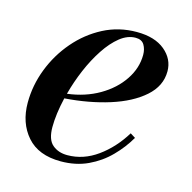

<svg xmlns="http://www.w3.org/2000/svg" viewBox="-78 -548 636 637"><g transform="rotate(15 239.5 -230.0)"><path d="M127.5 -93Q127.5 -50 147.8 -32.8Q168 -15.5 199 -15.5Q254 -15.5 302 -50Q350 -84.5 384 -140L401.5 -129Q380.5 -92.5 349.2 -60.8Q318 -29 276.5 -9.5Q235 10 183 10Q106.5 10 67 -35.2Q27.5 -80.5 27.5 -150Q27.5 -209.5 49.5 -266.5Q71.5 -323.5 111 -369.5Q150.5 -415.5 203 -442.8Q255.5 -470 317 -470Q379 -470 413.8 -441Q448.5 -412 448.5 -370Q448.5 -319.5 406.2 -282.2Q364 -245 294.2 -223Q224.5 -201 141 -195Q127.5 -137.5 127.5 -93ZM318 -450.5Q290.5 -450.5 264.5 -429.8Q238.5 -409 215.8 -374.5Q193 -340 175 -297.8Q157 -255.5 145.5 -212Q206.5 -219.5 254.2 -247.2Q302 -275 329.2 -315.8Q356.5 -356.5 356.5 -402Q356.5 -421.5 347.8 -436Q339 -450.5 318 -450.5Z"/></g></svg>

Font: Bodoni* 11pt Medium
Style: Italic
Weight: 500
Italic angle: -13°
Version: Version 2.3